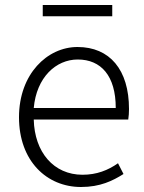

<svg xmlns="http://www.w3.org/2000/svg" viewBox="-20 -735 578 768"><path d="M151 -670H429V-715H151ZM304 13C381 13 431 -12 474 -39L452 -82C412 -54 367 -36 310 -36C195 -36 118 -126 115 -257H493C495 -270 496 -284 496 -299C496 -456 419 -547 290 -547C169 -547 56 -439 56 -266C56 -91 167 13 304 13ZM115 -303C126 -426 204 -497 291 -497C384 -497 443 -432 443 -303Z"/></svg>

Font: Spoqa Han Sans Neo Light
Style: Regular
Weight: 300
Designer: [Spoqa Han Sans Neo] Dong-huui Kim  Younghwa Kang  Yujin Lee  [Noto Sans] Ryoko NISHIZUKA  (kana & ideographs); Paul D. 
Foundry: Spoqa (http://www.spoqa-han-sans.com)
Version: Version 1.000